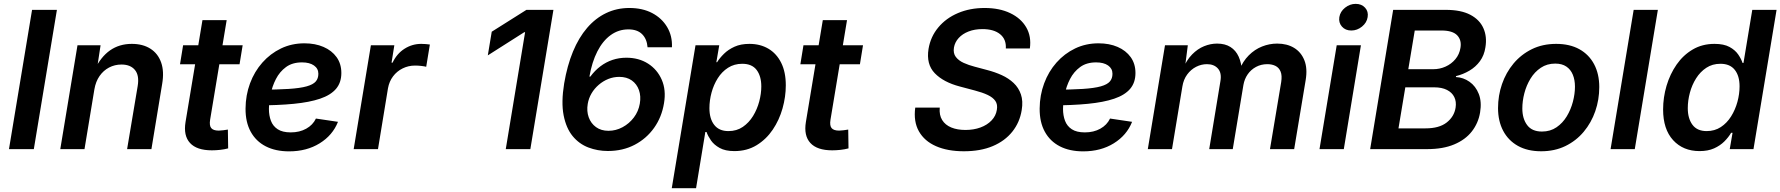

<svg xmlns="http://www.w3.org/2000/svg" viewBox="-20 -779 9301 1003"><path d="M277.3 -727.5 156.7 0H26.9L147.5 -727.5Z M473.1 -312.5 421.4 0H294.9L384.8 -542.5H505.4L484.9 -408.2L472.7 -412.1Q506.3 -481.9 554.9 -515.9Q603.5 -549.8 668.5 -549.8Q726.1 -549.8 765.6 -524.7Q805.2 -499.5 821.8 -452.6Q838.4 -405.8 827.1 -340.3L771 0H644L699.2 -329.1Q708.5 -384.8 685.1 -413.3Q661.6 -441.9 614.7 -441.9Q579.6 -441.9 549.8 -426.3Q520 -410.6 500 -381.8Q480 -353 473.1 -312.5Z M1247.6 -542.5 1231.4 -443.4H920.4L936.5 -542.5ZM1037.6 -673.8H1164.1L1077.6 -153.3Q1072.8 -123 1083.5 -109.9Q1094.2 -96.7 1123 -96.7Q1131.8 -96.7 1146.5 -98.6Q1161.1 -100.6 1170.4 -102.1L1171.9 -3.9Q1151.9 1.5 1129.6 3.9Q1107.4 6.3 1086.9 6.3Q1007.8 6.3 972.7 -32Q937.5 -70.3 949.2 -141.6Z M1490.2 11.7Q1419.4 11.7 1368.2 -14.6Q1316.9 -41 1289.6 -91.1Q1262.2 -141.1 1262.7 -211.9Q1263.2 -281.7 1286.1 -343.5Q1309.1 -405.3 1350.6 -452.1Q1392.1 -499 1448 -525.9Q1503.9 -552.7 1570.3 -552.7Q1626.5 -552.7 1669.9 -533.9Q1713.4 -515.1 1738.3 -480.5Q1763.2 -445.8 1763.2 -397.5Q1763.2 -347.7 1735.4 -314.9Q1707.5 -282.2 1652.1 -263.4Q1596.7 -244.6 1514.2 -236.6Q1431.6 -228.5 1322.8 -228.5L1336.4 -310.5Q1428.7 -310.5 1488.5 -314.5Q1548.3 -318.4 1582 -327.9Q1615.7 -337.4 1629.4 -353.3Q1643.1 -369.1 1643.1 -393.6Q1643.1 -420.9 1620.1 -437Q1597.2 -453.1 1557.6 -453.1Q1507.3 -453.1 1474.1 -428.7Q1440.9 -404.3 1421.4 -366.2Q1401.9 -328.1 1393.6 -286.4Q1385.3 -244.6 1384.8 -210Q1384.8 -175.8 1395.3 -147.9Q1405.8 -120.1 1430.7 -103.8Q1455.6 -87.4 1499 -87.4Q1544.9 -87.4 1579.6 -106.7Q1614.3 -126 1630.4 -159.7L1745.6 -142.6Q1717.8 -72.3 1649.9 -30.3Q1582 11.7 1490.2 11.7Z M1827.6 0 1917.5 -542.5H2040L2025.4 -451.7H2030.8Q2053.2 -499 2093.3 -524.4Q2133.3 -549.8 2180.7 -549.8Q2191.4 -549.8 2204.1 -548.8Q2216.8 -547.9 2225.6 -546.4L2206.5 -430.2Q2197.8 -432.6 2180.9 -434.6Q2164.1 -436.5 2147.9 -436.5Q2113.3 -436.5 2083.3 -421.6Q2053.2 -406.7 2033.2 -380.1Q2013.2 -353.5 2006.8 -317.9L1954.6 0Z M2871.1 -727.5 2750.5 0H2622.1L2723.1 -610.8H2718.8L2528.3 -489.7L2548.8 -613.3L2730 -727.5Z M3155.3 9.8Q3102.1 9.8 3053.7 -8.5Q3005.4 -26.9 2971.4 -68.1Q2937.5 -109.4 2924.3 -177Q2911.1 -244.6 2927.2 -343.3Q2942.9 -436 2973.1 -509.3Q3003.4 -582.5 3047.1 -633.3Q3090.8 -684.1 3146.5 -710.7Q3202.1 -737.3 3267.6 -737.3Q3336.4 -737.3 3387 -710.7Q3437.5 -684.1 3465.1 -637.7Q3492.7 -591.3 3490.2 -532.2H3362.8Q3359.4 -575.7 3334.2 -600.6Q3309.1 -625.5 3262.7 -625.5Q3211.4 -625.5 3170.2 -595.7Q3128.9 -565.9 3100.6 -510.5Q3072.3 -455.1 3059.1 -378.9H3064Q3087.4 -410.6 3116.5 -432.6Q3145.5 -454.6 3179.7 -466.1Q3213.9 -477.5 3252 -477.5Q3316.9 -477.5 3365.2 -446.8Q3413.6 -416 3437 -362.3Q3460.4 -308.6 3448.7 -239.7Q3437 -167.5 3397 -111.1Q3356.9 -54.7 3295.2 -22.5Q3233.4 9.8 3155.3 9.8ZM3158.7 -95.7Q3197.3 -95.7 3232.2 -114.5Q3267.1 -133.3 3291.3 -165.3Q3315.4 -197.3 3322.3 -237.3Q3329.1 -276.4 3317.9 -308.3Q3306.6 -340.3 3280.3 -358.9Q3253.9 -377.4 3214.8 -377.4Q3185.1 -377.4 3157.7 -366.5Q3130.4 -355.5 3107.7 -335.9Q3085 -316.4 3070.1 -291Q3055.2 -265.6 3050.3 -236.3Q3043.9 -198.2 3055.4 -166.3Q3066.9 -134.3 3093.5 -115Q3120.1 -95.7 3158.7 -95.7Z M3489.3 204.1 3613.3 -542.5H3737.3L3722.2 -454.1H3726.1Q3739.7 -476.1 3762 -498Q3784.2 -520 3816.9 -534.9Q3849.6 -549.8 3895 -549.8Q3951.2 -549.8 3993.9 -524.7Q4036.6 -499.5 4060.8 -451.2Q4085 -402.8 4085 -333.5Q4085 -273.4 4067.9 -212.6Q4050.8 -151.9 4016.8 -101.6Q3982.9 -51.3 3932.6 -20.5Q3882.3 10.3 3816.4 10.3Q3769 10.3 3739.5 -6.1Q3710 -22.5 3694.1 -45.4Q3678.2 -68.4 3670.9 -89.4H3664.6L3616.2 204.1ZM3785.2 -94.2Q3828.6 -94.2 3860.6 -116.2Q3892.6 -138.2 3914.1 -173.3Q3935.5 -208.5 3946.3 -249.3Q3957 -290 3957 -327.6Q3957 -381.3 3932.6 -413.6Q3908.2 -445.8 3857.4 -445.8Q3815.4 -445.8 3783.2 -425Q3751 -404.3 3729.5 -370.1Q3708 -335.9 3697 -295.2Q3686 -254.4 3686 -213.9Q3686 -158.7 3711.2 -126.5Q3736.3 -94.2 3785.2 -94.2Z M4488.3 -542.5 4472.2 -443.4H4161.1L4177.2 -542.5ZM4278.3 -673.8H4404.8L4318.4 -153.3Q4313.5 -123 4324.2 -109.9Q4335 -96.7 4363.8 -96.7Q4372.6 -96.7 4387.2 -98.6Q4401.9 -100.6 4411.1 -102.1L4412.6 -3.9Q4392.6 1.5 4370.4 3.9Q4348.1 6.3 4327.6 6.3Q4248.5 6.3 4213.4 -32Q4178.2 -70.3 4189.9 -141.6Z M5015.1 11.2Q4930.2 11.2 4869.6 -15.4Q4809.1 -42 4780.3 -93Q4751.5 -144 4761.2 -216.8H4889.2Q4885.7 -177.7 4901.9 -151.9Q4918 -126 4949.5 -113Q4981 -100.1 5023.4 -100.1Q5066.4 -100.1 5101.8 -113Q5137.2 -126 5159.9 -149.9Q5182.6 -173.8 5187.5 -205.1Q5192.4 -233.4 5179.7 -251.7Q5167 -270 5139.6 -283Q5112.3 -295.9 5072.8 -306.2L4994.1 -327.1Q4908.2 -349.6 4863 -396.7Q4817.9 -443.8 4830.6 -523.4Q4841.3 -587.4 4881.6 -635.7Q4921.9 -684.1 4984.4 -710.7Q5046.9 -737.3 5123.5 -737.3Q5201.2 -737.3 5257.3 -710.4Q5313.5 -683.6 5341.1 -636Q5368.7 -588.4 5359.9 -525.9H5234.4Q5237.3 -573.7 5204.6 -600.3Q5171.9 -627 5112.3 -627Q5071.3 -627 5039.6 -614.5Q5007.8 -602.1 4988 -580.3Q4968.3 -558.6 4963.4 -530.8Q4958.5 -501 4973.1 -481.7Q4987.8 -462.4 5014.4 -450.4Q5041 -438.5 5071.3 -430.7L5137.2 -413.1Q5177.2 -402.8 5213.1 -386.5Q5249 -370.1 5275.1 -345.5Q5301.3 -320.8 5313.2 -285.9Q5325.2 -251 5317.4 -204.1Q5307.1 -139.6 5268.3 -91.1Q5229.5 -42.5 5165.8 -15.6Q5102.1 11.2 5015.1 11.2Z M5638.7 11.7Q5567.9 11.7 5516.6 -14.6Q5465.3 -41 5438 -91.1Q5410.6 -141.1 5411.1 -211.9Q5411.6 -281.7 5434.6 -343.5Q5457.5 -405.3 5499 -452.1Q5540.5 -499 5596.4 -525.9Q5652.3 -552.7 5718.8 -552.7Q5774.9 -552.7 5818.4 -533.9Q5861.8 -515.1 5886.7 -480.5Q5911.6 -445.8 5911.6 -397.5Q5911.6 -347.7 5883.8 -314.9Q5856 -282.2 5800.5 -263.4Q5745.1 -244.6 5662.6 -236.6Q5580.1 -228.5 5471.2 -228.5L5484.9 -310.5Q5577.1 -310.5 5637 -314.5Q5696.8 -318.4 5730.5 -327.9Q5764.2 -337.4 5777.8 -353.3Q5791.5 -369.1 5791.5 -393.6Q5791.5 -420.9 5768.6 -437Q5745.6 -453.1 5706.1 -453.1Q5655.8 -453.1 5622.6 -428.7Q5589.4 -404.3 5569.8 -366.2Q5550.3 -328.1 5542 -286.4Q5533.7 -244.6 5533.2 -210Q5533.2 -175.8 5543.7 -147.9Q5554.2 -120.1 5579.1 -103.8Q5604 -87.4 5647.5 -87.4Q5693.4 -87.4 5728 -106.7Q5762.7 -126 5778.8 -159.7L5894 -142.6Q5866.2 -72.3 5798.3 -30.3Q5730.5 11.7 5638.7 11.7Z M5976.1 0 6065.9 -542.5H6185.1L6168.5 -413.6L6158.7 -417.5Q6178.7 -465.3 6207.5 -494.6Q6236.3 -523.9 6270 -537.6Q6303.7 -551.3 6337.9 -551.3Q6379.9 -551.3 6408 -533.4Q6436 -515.6 6450.9 -482.7Q6465.8 -449.7 6467.8 -403.8L6453.6 -412.1Q6472.7 -459 6503.7 -490Q6534.7 -521 6573 -536.1Q6611.3 -551.3 6651.9 -551.3Q6703.1 -551.3 6740 -529.1Q6776.9 -506.8 6793.9 -464.4Q6811 -421.9 6800.8 -360.8L6740.7 0H6614.3L6672.9 -350.1Q6678.2 -384.3 6669.9 -404.8Q6661.6 -425.3 6643.3 -434.6Q6625 -443.8 6600.6 -443.8Q6567.9 -443.8 6541.3 -429.4Q6514.6 -415 6497.8 -390.6Q6481 -366.2 6475.6 -335.4L6419.9 0H6296.9L6355.5 -355.5Q6362.8 -397.9 6342.5 -420.9Q6322.3 -443.8 6285.2 -443.8Q6255.4 -443.8 6228.3 -429.9Q6201.2 -416 6181.9 -389.9Q6162.6 -363.8 6156.7 -327.1L6102.5 0Z M6873 0 6962.9 -542.5H7089.4L7000 0ZM7039.1 -619.6Q7008.3 -619.6 6990.2 -640.1Q6972.2 -660.6 6976.6 -689.5Q6981.4 -718.8 7006.6 -738.8Q7031.7 -758.8 7062 -758.8Q7092.8 -758.8 7111.1 -738.8Q7129.4 -718.8 7124.5 -689.5Q7120.1 -660.6 7095 -640.1Q7069.8 -619.6 7039.1 -619.6Z M7137.7 0 7257.8 -727.5H7533.2Q7611.8 -727.5 7660.6 -701.9Q7709.5 -676.3 7729.2 -631.8Q7749 -587.4 7739.7 -531.7Q7733.4 -489.7 7711.2 -459.5Q7689 -429.2 7656.2 -409.9Q7623.5 -390.6 7585.9 -381.3V-376.5Q7624.5 -374.5 7656.7 -351.8Q7689 -329.1 7705.1 -288.3Q7721.2 -247.6 7711.9 -191.4Q7702.6 -135.7 7668.9 -92.5Q7635.3 -49.3 7576.9 -24.7Q7518.6 0 7435.1 0ZM7285.6 -108.4H7426.3Q7498.5 -108.4 7537.6 -139.2Q7576.7 -169.9 7584 -216.8Q7588.9 -248 7577.1 -272Q7565.4 -295.9 7538.8 -309.3Q7512.2 -322.8 7472.2 -322.8H7321.3ZM7336.9 -417.5H7467.3Q7501.5 -417.5 7531.7 -431.2Q7562 -444.8 7583 -470Q7604 -495.1 7609.4 -529.3Q7616.2 -569.3 7592.3 -594.5Q7568.4 -619.6 7509.8 -619.6H7370.6Z M8030.8 11.2Q7960 11.2 7909.7 -16.8Q7859.4 -44.9 7832.5 -95.7Q7805.7 -146.5 7805.7 -214.4Q7805.7 -279.8 7826.4 -339.8Q7847.2 -399.9 7886.7 -447.3Q7926.3 -494.6 7982.4 -522.2Q8038.6 -549.8 8109.4 -549.8Q8180.2 -549.8 8230.5 -522Q8280.8 -494.1 8307.6 -443.4Q8334.5 -392.6 8334.5 -324.2Q8334.5 -258.3 8313.7 -198.2Q8293 -138.2 8253.4 -90.8Q8213.9 -43.5 8157.7 -16.1Q8101.6 11.2 8030.8 11.2ZM8035.2 -91.8Q8078.6 -91.8 8111.1 -114Q8143.6 -136.2 8164.8 -171.4Q8186 -206.5 8196.8 -247.6Q8207.5 -288.6 8207.5 -326.2Q8207.5 -361.8 8196.3 -388.9Q8185.1 -416 8162.4 -431.4Q8139.6 -446.8 8104.5 -446.8Q8061.5 -446.8 8029.1 -425Q7996.6 -403.3 7975.1 -367.9Q7953.6 -332.5 7943.1 -291.7Q7932.6 -251 7932.6 -212.4Q7932.6 -159.2 7957.8 -125.5Q7982.9 -91.8 8035.2 -91.8Z M8640.6 -727.5 8520 0H8393.6L8514.2 -727.5Z M8858.4 10.3Q8772.5 10.3 8720.2 -46.9Q8668 -104 8668 -207Q8668 -270 8686 -331.1Q8704.1 -392.1 8738.5 -441.7Q8772.9 -491.2 8822.8 -520.5Q8872.6 -549.8 8936.5 -549.8Q8985.4 -549.8 9014.9 -533.7Q9044.4 -517.6 9060.3 -494.4Q9076.2 -471.2 9083 -450.2H9087.9L9133.8 -727.5H9260.7L9140.1 0H9016.1L9030.8 -85.4H9023.4Q9009.8 -62 8987.8 -40Q8965.8 -18.1 8934.1 -3.9Q8902.3 10.3 8858.4 10.3ZM8895.5 -94.2Q8937.5 -94.2 8969.5 -115.2Q9001.5 -136.2 9023.2 -170.9Q9044.9 -205.6 9056.2 -246.8Q9067.4 -288.1 9067.4 -328.1Q9067.4 -382.8 9042.2 -414.3Q9017.1 -445.8 8967.8 -445.8Q8925.3 -445.8 8893.6 -424.8Q8861.8 -403.8 8840.3 -369.6Q8818.8 -335.4 8807.9 -294.7Q8796.9 -253.9 8796.9 -213.9Q8796.9 -160.2 8821.3 -127.2Q8845.7 -94.2 8895.5 -94.2Z"/></svg>

Font: Inter 16pt SemiBold
Style: Italic
Weight: 600
Italic angle: -9.3988°
Version: Version 4.001;git-66647c0bb